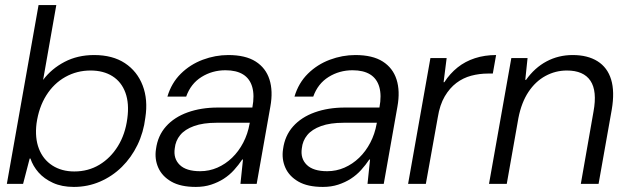

<svg xmlns="http://www.w3.org/2000/svg" viewBox="-20 -725 2465 757"><path d="M271 12Q224 12 189 -4Q154 -20 132 -45Q110 -70 100 -100H97L71 0H7L132 -705H202L150 -410Q183 -454 234.5 -481Q286 -508 351 -508Q424 -508 472.5 -476Q521 -444 542.5 -388Q564 -332 553 -261Q546 -203 522 -153.5Q498 -104 460.5 -67Q423 -30 374.5 -9Q326 12 271 12ZM273 -49Q328 -49 372 -75.5Q416 -102 445 -149Q474 -196 482 -258Q490 -317 474.5 -359.5Q459 -402 423.5 -424.5Q388 -447 337 -447Q283 -447 237.5 -421.5Q192 -396 162.5 -349Q133 -302 124 -238Q117 -181 133.5 -138.5Q150 -96 186.5 -72.5Q223 -49 273 -49Z M752 12Q692 12 655.5 -9Q619 -30 604 -64Q589 -98 595 -137Q602 -190 634.5 -226.5Q667 -263 720 -282Q773 -301 839 -301H975Q984 -349 974.5 -382Q965 -415 938.5 -431.5Q912 -448 869 -448Q817 -448 774.5 -421.5Q732 -395 714 -344H640Q656 -398 693 -434.5Q730 -471 779.5 -489.5Q829 -508 880 -508Q948 -508 988 -482.5Q1028 -457 1042.5 -411.5Q1057 -366 1046 -305L992 0H928L938 -96H935Q921 -75 903 -55Q885 -35 862.5 -20.5Q840 -6 812.5 3Q785 12 752 12ZM769 -50Q805 -50 837 -64Q869 -78 895 -103Q921 -128 939 -162.5Q957 -197 964 -237L965 -241H834Q781 -241 745 -228Q709 -215 690.5 -192.5Q672 -170 669 -140Q663 -100 688.5 -75Q714 -50 769 -50Z M1253 12Q1193 12 1156.5 -9Q1120 -30 1105 -64Q1090 -98 1096 -137Q1103 -190 1135.5 -226.5Q1168 -263 1221 -282Q1274 -301 1340 -301H1476Q1485 -349 1475.5 -382Q1466 -415 1439.5 -431.5Q1413 -448 1370 -448Q1318 -448 1275.5 -421.5Q1233 -395 1215 -344H1141Q1157 -398 1194 -434.5Q1231 -471 1280.5 -489.5Q1330 -508 1381 -508Q1449 -508 1489 -482.5Q1529 -457 1543.5 -411.5Q1558 -366 1547 -305L1493 0H1429L1439 -96H1436Q1422 -75 1404 -55Q1386 -35 1363.5 -20.5Q1341 -6 1313.5 3Q1286 12 1253 12ZM1270 -50Q1306 -50 1338 -64Q1370 -78 1396 -103Q1422 -128 1440 -162.5Q1458 -197 1465 -237L1466 -241H1335Q1282 -241 1246 -228Q1210 -215 1191.5 -192.5Q1173 -170 1170 -140Q1164 -100 1189.5 -75Q1215 -50 1270 -50Z M1589 0 1677 -496H1741L1729 -401H1732Q1754 -435 1784 -459Q1814 -483 1852.5 -495.5Q1891 -508 1936 -508L1923 -435H1904Q1870 -435 1838 -426.5Q1806 -418 1779.5 -398Q1753 -378 1733.5 -345Q1714 -312 1706 -262L1659 0Z M1908 0 1996 -496H2060L2051 -410H2054Q2088 -458 2135 -483Q2182 -508 2238 -508Q2297 -508 2336 -483.5Q2375 -459 2389.5 -411.5Q2404 -364 2392 -293L2340 0H2270L2320 -285Q2335 -366 2308 -406.5Q2281 -447 2215 -447Q2170 -447 2130.5 -425.5Q2091 -404 2063.5 -362.5Q2036 -321 2024 -260L1978 0Z"/></svg>

Font: DM Sans 36pt Light
Style: Italic
Weight: 300
Italic angle: -10°
Designer: Colophon Foundry, Jonny Pinhorn
Foundry: Colophon Foundry
Version: Version 4.004;gftools[0.9.30]